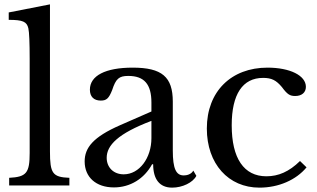

<svg xmlns="http://www.w3.org/2000/svg" viewBox="-20 -850 1455 880"><path d="M209 -156V-830L20 -793V-759C84 -759 103 -751 110 -720C114 -703 116 -652 116 -580V-149C116 -57 101 -39 22 -35V0H298V-35C221 -38 209 -55 209 -156Z M674 -296V-217C674 -126 619 -51 547 -51C501 -51 469 -82 469 -127C469 -184 521 -238 674 -296ZM530 -276C407 -222 368 -173 368 -110C368 -38 420 9 502 9C577 9 641 -31 677 -97H682C682 -29 711 10 769 10C816 10 864 -13 880 -44L866 -68C856 -50 835 -46 822 -46C787 -46 772 -77 772 -160V-384C772 -498 722 -540 588 -540C463 -540 392 -503 392 -439C392 -407 410 -389 442 -389C468 -389 479 -399 494 -437C511 -489 525 -502 568 -502C641 -502 674 -464 674 -380V-339Z M1385 -83 1355 -112C1305 -63 1256 -42 1201 -42C1098 -42 1042 -124 1042 -276C1042 -418 1092 -493 1186 -493C1225 -493 1246 -482 1272 -451C1297 -417 1309 -410 1333 -410C1363 -410 1382 -426 1382 -452C1382 -504 1309 -540 1206 -540C1040 -540 928 -431 928 -261C928 -99 1027 10 1169 10C1257 10 1337 -25 1385 -83Z"/></svg>

Font: Libre Baskerville
Style: Regular
Weight: 400
Designer: Pablo Impallari, Rodrigo Fuenzalida
Foundry: Pablo Impallari, Rodrigo Fuenzalida
Version: Version 1.051;Glyphs 3.2.3 (3260)